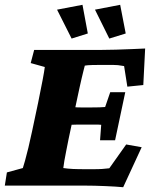

<svg xmlns="http://www.w3.org/2000/svg" viewBox="-33 -784 642 811"><path d="M487.3 6.8Q457 3.9 410.6 2Q364.3 0 327.1 0H-12.7L-3.9 -55.7L63.5 -74.2Q66.4 -83 72.8 -105.5Q79.1 -127.9 86.9 -160.2Q94.7 -192.4 102.5 -229.5L127.9 -349.6Q139.6 -407.2 147 -445.8Q154.3 -484.4 156.2 -501L96.7 -517.6L111.3 -573.2H397.5Q421.9 -573.2 456.5 -574.2Q491.2 -575.2 525.4 -576.7Q559.6 -578.1 580.1 -579.1L572.3 -424.8L504.9 -418L491.2 -504.9Q475.6 -507.8 465.3 -508.8Q455.1 -509.8 443.4 -509.8H392.6Q374 -509.8 355 -509.3Q335.9 -508.8 325.2 -506.8Q323.2 -500 319.8 -485.8Q316.4 -471.7 312 -453.6Q307.6 -435.5 303.7 -417Q299.8 -398.4 295.9 -380.9L256.8 -197.3Q252 -172.9 247.1 -148.4Q242.2 -124 238.8 -104.5Q235.4 -85 234.4 -74.2Q253.9 -71.3 274.9 -70.3Q295.9 -69.3 332 -69.3H357.4Q383.8 -69.3 398.4 -70.3Q413.1 -71.3 428.7 -73.2L500 -173.8L565.4 -162.1ZM389.6 -191.4 394.5 -256.8Q385.7 -257.8 370.1 -257.8Q354.5 -257.8 333 -257.8H296.9Q277.3 -257.8 262.2 -256.8Q247.1 -255.9 243.2 -254.9L259.8 -334Q263.7 -333 278.3 -331.5Q293 -330.1 312.5 -330.1H349.6Q370.1 -330.1 387.2 -330.6Q404.3 -331.1 411.1 -332L432.6 -394.5H496.1L453.1 -191.4ZM428.7 -621.1 368.2 -743.2 474.6 -763.7 498 -642.6ZM269.5 -621.1 208 -743.2 315.4 -763.7 337.9 -642.6Z"/></svg>

Font: Crimson Pro Black
Style: Italic
Weight: 900
Italic angle: -12°
Designer: Jacques Le Bailly
Foundry: Baron von Fonthausen
Version: Version 1.003